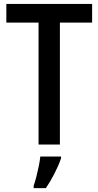

<svg xmlns="http://www.w3.org/2000/svg" viewBox="-20 -734 500 975"><path d="M284.2 -619.1V0H175.8V-619.1H12.2V-713.9H447.8V-619.1ZM150.9 221.2V209.5Q157.7 189.9 164.6 163.3Q171.4 136.7 177 109.4Q182.6 82 184.6 61H290V70.3Q275.4 111.3 254.9 150.6Q234.4 189.9 212.9 221.2Z"/></svg>

Font: Open Sans
Style: Regular
Weight: 600
Width: 3
Foundry: Ascender Corporation
Version: Version 1.000